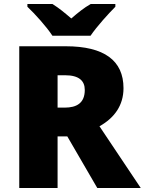

<svg xmlns="http://www.w3.org/2000/svg" viewBox="-20 -998 729 967"><path d="M244 -818H436C467 -864 527 -930 561 -964V-978H437C402 -958 374 -935 339 -905C304 -935 279 -956 244 -978H118V-964C156 -928 214 -864 244 -818ZM311 -765H77V-51H270V-311H319L470 -51H689L481 -362C556 -404 602 -467 602 -554C602 -693 505 -765 311 -765ZM308 -619C378 -619 407 -591 407 -545C407 -478 365 -456 306 -456H270V-619Z"/></svg>

Font: Noto Sans Tamil UI Black
Style: Regular
Weight: 900
Designer: Jelle Bosma - Monotype Design Team
Foundry: Monotype Imaging Inc.
Version: Version 2.004